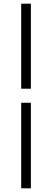

<svg xmlns="http://www.w3.org/2000/svg" viewBox="-20 -770 271 1040"><path d="M94.8 -289.5V-750H147.3V-289.5ZM94.8 250V-213.4H147.3V250Z"/></svg>

Font: Source Sans Variable
Style: Italic
Weight: 200
Italic angle: -11°
Designer: Paul D. Hunt
Foundry: Adobe Systems Incorporated
Version: Version 3.006;hotconv 1.0.111;makeotfexe 2.5.65597